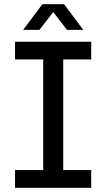

<svg xmlns="http://www.w3.org/2000/svg" viewBox="-20 -900 509 920"><path d="M52 0V-85H187V-615H52V-700H417V-615H283V-85H417V0ZM91 -757 183 -880H287L379 -757H301L235 -842L169 -757Z"/></svg>

Font: MuseoModerno SemiBold
Style: Regular
Weight: 400
Version: Version 1.001